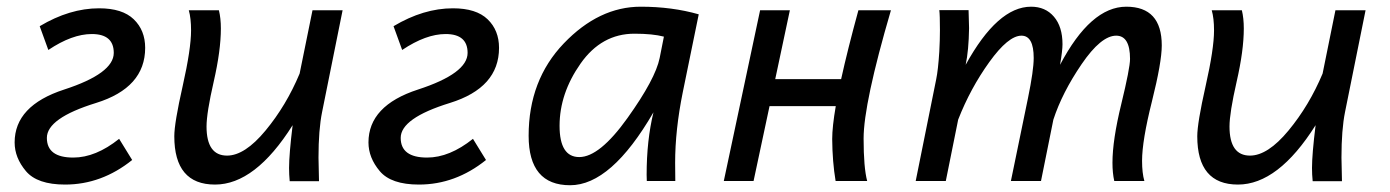

<svg xmlns="http://www.w3.org/2000/svg" viewBox="-20 -543 4170 576"><path d="M175.3 10.7Q91.8 10.7 57.9 -29.5Q23.9 -69.8 23.9 -115.7Q23.9 -226.1 172.6 -274.4Q321.3 -322.8 321.3 -384.3Q321.3 -440.9 255.4 -440.9Q196.3 -440.9 125 -393.1L99.1 -464.4Q189 -518.1 277.3 -518.1Q347.2 -518.1 381.3 -485.1Q415.5 -452.1 415.5 -399.4Q415.5 -279.8 268.1 -234.1Q120.6 -188.5 120.6 -129.4Q120.6 -70.3 199.7 -70.3Q267.1 -70.3 337.4 -126.5L376.5 -63Q284.7 10.7 175.3 10.7Z M546.4 -512.2H636.7Q642.6 -488.3 642.6 -457.5Q642.6 -391.6 621.1 -297.9Q599.6 -204.1 599.6 -163.6Q599.6 -76.2 661.1 -76.2Q714.4 -76.2 776.6 -151.4Q838.9 -226.6 878.9 -322.3L917.5 -512.2H1007.8L946.3 -207Q935.5 -153.8 935.5 -70.3L937 0.5H849.1Q847.2 -19.5 847.2 -39.1Q847.2 -80.1 857.9 -167.5Q745.6 10.7 625 10.7Q502.9 10.7 502.9 -134.3Q502.9 -173.8 528.1 -285.2Q553.2 -396.5 553.2 -451.7Q553.2 -488.3 546.4 -512.2Z M1236.8 10.7Q1153.3 10.7 1119.4 -29.5Q1085.4 -69.8 1085.4 -115.7Q1085.4 -226.1 1234.1 -274.4Q1382.8 -322.8 1382.8 -384.3Q1382.8 -440.9 1316.9 -440.9Q1257.8 -440.9 1186.5 -393.1L1160.6 -464.4Q1250.5 -518.1 1338.9 -518.1Q1408.7 -518.1 1442.9 -485.1Q1477.1 -452.1 1477.1 -399.4Q1477.1 -279.8 1329.6 -234.1Q1182.1 -188.5 1182.1 -129.4Q1182.1 -70.3 1261.2 -70.3Q1328.6 -70.3 1398.9 -126.5L1438 -63Q1346.2 10.7 1236.8 10.7Z M1717.8 -71.8Q1778.8 -71.8 1862.5 -189Q1946.3 -306.2 1959 -369.1L1971.7 -433.1Q1938 -441.9 1883.3 -441.9Q1784.7 -441.9 1721.7 -352.3Q1658.7 -262.7 1658.7 -165.5Q1658.7 -71.8 1717.8 -71.8ZM1690.4 12.7Q1565.9 12.7 1565.9 -135.7Q1565.9 -302.7 1671.4 -412.8Q1776.9 -522.9 1902.3 -522.9Q1996.1 -522.9 2076.2 -500L2028.3 -266.1Q2005.4 -153.3 2005.4 -54.2Q2005.4 -21 2005.9 0H1920.4L1919.9 -18.6Q1919.9 -122.1 1940.4 -206.1Q1813.5 12.7 1690.4 12.7Z M2487.3 -224.6H2288.6L2240.7 0H2151.4L2260.3 -512.2H2349.6L2305.7 -305.7H2503.4Q2522.5 -392.6 2555.2 -512.2H2652.8Q2570.8 -232.4 2570.8 -127.4Q2570.8 -40.5 2581.5 0H2486.8Q2477.1 -58.1 2476.6 -126Q2476.6 -162.6 2487.3 -224.6Z M3413.1 0H3322.8Q3317.4 -23.9 3317.4 -54.7Q3317.4 -122.6 3343.8 -230.7Q3370.1 -338.9 3370.1 -366.2Q3370.1 -436 3328.6 -436Q3283.2 -436 3224.9 -350.6Q3166.5 -265.1 3140.1 -184.1L3103 0H3012.7L3064 -249Q3081.1 -332 3081.1 -369.1Q3081.1 -436 3044.4 -436Q3004.9 -436 2948 -356.9Q2891.1 -277.8 2854.5 -184.1L2817.4 0H2727.1L2788.6 -305.2Q2794.4 -333 2797.9 -388.2Q2799.8 -422.4 2799.8 -453.1Q2799.8 -498 2797.9 -512.7H2885.7Q2886.7 -488.3 2887.2 -458.5Q2886.2 -391.6 2877 -348.6Q2972.7 -522.9 3073.2 -522.9Q3116.2 -522.9 3141.8 -492.9Q3167.5 -462.9 3167.5 -410.2Q3167.5 -391.6 3160.2 -348.6Q3252 -522.9 3358.9 -522.9Q3465.3 -522.9 3465.3 -406.7Q3465.3 -356.4 3435.8 -238.8Q3406.2 -121.1 3406.2 -60.5Q3406.2 -23.9 3413.1 0Z M3615.2 -512.2H3705.6Q3711.4 -488.3 3711.4 -457.5Q3711.4 -391.6 3689.9 -297.9Q3668.5 -204.1 3668.5 -163.6Q3668.5 -76.2 3730 -76.2Q3783.2 -76.2 3845.5 -151.4Q3907.7 -226.6 3947.8 -322.3L3986.3 -512.2H4076.7L4015.1 -207Q4004.4 -153.8 4004.4 -70.3L4005.9 0.5H3918Q3916 -19.5 3916 -39.1Q3916 -80.1 3926.8 -167.5Q3814.5 10.7 3693.8 10.7Q3571.8 10.7 3571.8 -134.3Q3571.8 -173.8 3596.9 -285.2Q3622.1 -396.5 3622.1 -451.7Q3622.1 -488.3 3615.2 -512.2Z"/></svg>

Font: Cadman
Style: Italic
Weight: 400
Italic angle: -12°
Designer: Paul James MIller
Foundry: High-Logic / Made with FontCreator
Version: Version 2.114;March 28, 2021;FontCreator 13.0.0.2683 64-bit